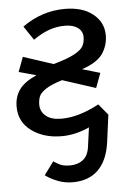

<svg xmlns="http://www.w3.org/2000/svg" viewBox="-54 -579 568 836"><g transform="rotate(-5 230.5 -161.5)"><path d="M370 -112 410 -64 394 57Q383 135 341.5 175.5Q300 216 230 216Q196 216 165 204Q134 192 111 175L153 118Q157 120 169.5 128Q182 136 195 139Q208 142 224 142Q257 142 280 125.5Q303 109 309 71L321 -16Q260 12 200 12Q122 12 68.5 -27Q15 -66 15 -133Q15 -176 37.5 -207.5Q60 -239 113 -262L37 -283L61 -347L192 -304Q253 -321 283.5 -337.5Q314 -354 323 -370.5Q332 -387 332 -409Q332 -436 311 -451Q290 -466 255 -466Q218 -466 185 -454Q152 -442 116 -417L75 -478Q160 -539 261 -539Q338 -539 383.5 -502.5Q429 -466 429 -409Q429 -365 404.5 -329Q380 -293 313 -271L391 -248L367 -184L222 -231Q174 -216 150.5 -200.5Q127 -185 120.5 -169.5Q114 -154 114 -133Q114 -103 137.5 -83.5Q161 -64 205 -64Q281 -64 370 -112Z"/></g></svg>

Font: FiraGO
Style: Italic
Weight: 400
Italic angle: -8°
Designer: bBox Type GmbH
Foundry: bBox Type GmbH
Version: Version 1.001